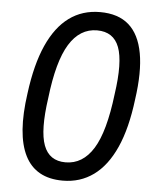

<svg xmlns="http://www.w3.org/2000/svg" viewBox="-52 -758 653 811"><g transform="rotate(5 274.5 -352.5)"><path d="M244 9Q129 9 84 -80.5Q39 -170 64 -345Q80 -469 116.5 -550.5Q153 -632 209 -673Q265 -714 340 -714Q417 -714 462 -674.5Q507 -635 521.5 -556Q536 -477 519 -359Q504 -236 467.5 -154.5Q431 -73 374.5 -32Q318 9 244 9ZM249 -69Q322 -69 367 -141.5Q412 -214 431 -374Q451 -511 427.5 -573.5Q404 -636 334 -636Q261 -636 216 -563Q171 -490 153 -333Q133 -195 156.5 -132Q180 -69 249 -69Z"/></g></svg>

Font: Nunito Sans 10pt SemiCondensed Medium
Style: Italic
Weight: 500
Width: 4
Italic angle: -9°
Designer: Vernon Adams
Foundry: Vernon Adams
Version: Version 3.101;gftools[0.9.27]